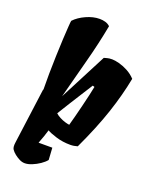

<svg xmlns="http://www.w3.org/2000/svg" viewBox="-179 -883 942 1192"><g transform="rotate(20 292.0 -287.5)"><path d="M136.2 213.9Q117.7 213.9 99.9 204.6Q82 195.3 67.9 184.1Q51.8 171.4 42.7 157.5Q33.7 143.6 38.6 110.8L86.9 -250L89.4 -257.3Q88.4 -302.2 89.1 -360.4Q89.8 -418.5 91.8 -478.8Q93.8 -539.1 96.4 -591.3Q99.1 -643.6 101.6 -677.5Q104 -711.4 105.5 -715.8Q133.8 -746.1 179.7 -766.8Q225.6 -787.6 268.1 -787.6Q288.1 -787.6 306.2 -782.5Q324.2 -777.3 337.4 -764.6Q314.5 -642.1 279.8 -512.7Q245.1 -383.3 212.4 -256.3L374 -568.8Q382.3 -570.8 394.5 -574.5Q406.7 -578.1 427.2 -578.1Q445.3 -578.1 473.1 -570.8Q501 -563.5 530.8 -547.9Q560.5 -532.2 584.5 -506.8Q562.5 -392.6 521.7 -270.5Q481 -148.4 410.2 2.4Q398.4 5.9 387 7.8Q375.5 9.8 362.8 9.8Q312 9.8 268.6 -3.7Q225.1 -17.1 206.1 -28.8Q198.7 -3.9 191.9 15.6Q185.1 35.2 173.8 64.5H264.6L269.5 144Q256.3 160.6 232.7 176.8Q209 192.9 183.1 203.4Q157.2 213.9 136.2 213.9ZM314.5 -105Q322.3 -132.3 331.8 -169.4Q341.3 -206.5 351.1 -246.3Q360.8 -286.1 368.9 -321.3Q377 -356.4 381.3 -379.4L368.7 -383.3Q360.8 -371.1 345.5 -346.7Q330.1 -322.3 311.3 -292.7Q292.5 -263.2 274.2 -233.9Q255.9 -204.6 241.5 -181.2Q227.1 -157.7 220.2 -146.5Q231.9 -135.3 250 -126Q268.1 -116.7 286.1 -111.3Q304.2 -106 314.5 -105Z"/></g></svg>

Font: Fruktur
Style: Italic
Weight: 400
Italic angle: -8°
Designer: Viktoriya Grabowska, Eben Sorkin
Foundry: Viktoriya Grabowska
Version: Version 1.008; ttfautohint (v1.8.4.7-5d5b)